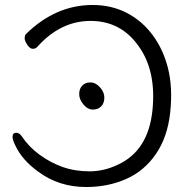

<svg xmlns="http://www.w3.org/2000/svg" viewBox="-20 -733 765 771"><path d="M41 -150Q29 -174 30.5 -187Q32 -200 45 -200Q58 -200 68 -185Q95 -144 138.5 -112Q182 -80 231.5 -62.5Q281 -45 339.5 -45Q398 -45 454 -72Q575 -128 592 -288.5Q609 -449 535 -550Q464 -649 343.5 -649Q223 -649 130 -545Q123 -537 111.5 -537Q100 -537 89 -554Q78 -571 79 -581.5Q80 -592 84 -596Q203 -713 352 -713Q428 -713 489.5 -681Q551 -649 593.5 -591.5Q636 -534 655 -457.5Q674 -381 663.5 -282Q653 -183 606 -114.5Q559 -46 486 -14Q413 18 326 18Q216 18 133 -44Q68 -91 41 -150ZM399 -341Q399 -319 386.5 -306Q374 -293 353 -293Q332 -293 315 -313.5Q298 -334 298 -355Q298 -376 310 -389Q322 -402 343 -402Q364 -402 381.5 -382.5Q399 -363 399 -341Z"/></svg>

Font: Fusion Kai T
Style: Regular
Weight: 400
Designer: Fontworks Inc.
Version: Version 24.134;May 13, 2024